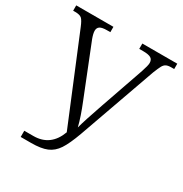

<svg xmlns="http://www.w3.org/2000/svg" viewBox="-166 -839 919 966"><g transform="rotate(30 293.5 -356.5)"><path d="M89 -36H142Q241 -36 278 -136L74 -630Q61 -662 50 -672Q39 -682 12 -682H0V-713H216V-682H197Q168 -682 156 -674Q144 -666 144 -649Q144 -633 154 -606L270 -315Q301 -239 314 -185Q327 -234 364 -340L452 -593Q465 -632 465 -646Q465 -666 451.5 -674Q438 -682 406 -682H384V-713H587V-682H570Q551 -682 540.5 -676.5Q530 -671 523 -658Q516 -645 504 -615L344 -165Q319 -96 296.5 -62Q274 -28 240.5 -14Q207 0 149 0H89Z"/></g></svg>

Font: Noto Serif NarrowLight
Style: Regular
Weight: 300
Width: 4
Designer: Monotype Design Team
Foundry: Monotype Imaging Inc.
Version: Version 1.001